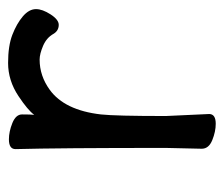

<svg xmlns="http://www.w3.org/2000/svg" viewBox="-59 -473 548 470"><g transform="rotate(-90 215.0 -238.0)"><path d="M147 16.1Q127.9 16.1 106.9 7.6Q85.9 -1 85.9 -18.1L87.9 -106Q87.9 -367.2 85 -474.1Q85 -490.2 108.9 -490.2Q127.9 -490.2 148.9 -481.7Q169.9 -473.1 169.9 -458Q169.9 -436 168.9 -428.2Q180.2 -443.8 214.8 -466.8Q252.9 -492.2 295.9 -492.2Q337.9 -492.2 365 -481.7Q392.1 -471.2 409.9 -456.1Q427.7 -440.9 427.7 -423.8Q427.7 -408.2 414.8 -388.2Q401.9 -368.2 389.2 -368.2Q375 -368.2 367.2 -380.9Q357.9 -397.9 337.9 -406.5Q317.9 -415 304.2 -415Q264.2 -415 230 -390.1Q180.2 -354 169.9 -265.1Q166 -230 166 -106L170.9 0Q170.9 16.1 147 16.1Z"/></g></svg>

Font: LXGW WenKai GB Screen
Style: Regular
Weight: 400
Designer: LXGW / Fontworks Inc.
Foundry: LXGW / Fontworks Inc.
Version: Version 1.321;February 19, 2024;FontCreator 14.0.0.2901 64-b